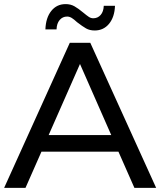

<svg xmlns="http://www.w3.org/2000/svg" viewBox="-21 -907 774 927"><path d="M-1 0 315.9 -700.2H415L732.9 0H627.9L550.8 -174.8H179.2L102.1 0ZM198.2 -765.1Q200.2 -821.3 226.6 -854.2Q252.9 -887.2 295.9 -887.2Q319.8 -887.2 338.4 -876.7Q356.9 -866.2 380.9 -846.2Q397.9 -832 408 -825.4Q418 -818.8 429.2 -818.8Q451.2 -818.8 465.1 -835Q479 -851.1 480 -878.9H534.2Q532.2 -824.7 505.6 -792.2Q479 -759.8 436 -759.8Q412.1 -759.8 394.5 -769.8Q377 -779.8 351.1 -799.8Q335.9 -814 325 -820.6Q314 -827.1 303.2 -827.1Q281.2 -827.1 267.1 -810.5Q252.9 -793.9 252 -765.1ZM213.9 -254.9H516.1L365.2 -598.1Z"/></svg>

Font: Montserrat Medium
Style: Regular
Weight: 500
Designer: Julieta Ulanovsky
Foundry: Julieta Ulanovsky
Version: Version 7.200